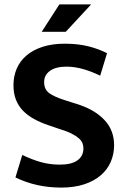

<svg xmlns="http://www.w3.org/2000/svg" viewBox="-20 -839 576 870"><path d="M273 -641Q334 -641 381 -629Q428 -617 465 -598L434 -496Q393 -516 355 -526.5Q317 -537 281 -537Q233 -537 206.5 -518Q180 -499 180 -467Q180 -434 203 -417Q226 -400 277 -384L337 -365Q412 -340 454.5 -294Q497 -248 497 -181Q497 -141 482 -106Q467 -71 437 -45Q407 -19 362 -4Q317 11 257 11Q144 11 50 -35L81 -137Q124 -116 165 -104.5Q206 -93 251 -93Q304 -93 331 -112.5Q358 -132 358 -167Q358 -179 353.5 -190.5Q349 -202 337 -212.5Q325 -223 304.5 -233.5Q284 -244 251 -254L198 -272Q163 -284 134 -300Q105 -316 84.5 -337Q64 -358 52.5 -386.5Q41 -415 41 -453Q41 -494 56 -528.5Q71 -563 100.5 -588Q130 -613 173.5 -627Q217 -641 273 -641ZM278 -695H169L249 -819H393Z"/></svg>

Font: Mukta Malar
Style: Bold
Weight: 700
Designer: Aadarsh Rajan, Girish Dalvi, Yashodeep Gholap
Foundry: Ek Type
Version: Version 2.538;PS 1.000;hotconv 16.6.51;makeotf.lib2.5.65220;